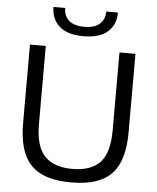

<svg xmlns="http://www.w3.org/2000/svg" viewBox="-63 -1015 880 1077"><g transform="rotate(5 377.5 -476.0)"><path d="M378 10Q299 10 243 -8Q187 -26 151 -63.5Q115 -101 98 -159.5Q81 -218 81 -299V-740H170V-301Q170 -175 222 -120.5Q274 -66 378 -66Q482 -66 533.5 -120Q585 -174 585 -301V-740H675V-299Q675 -218 658 -159.5Q641 -101 605 -63.5Q569 -26 512.5 -8Q456 10 378 10ZM194 -962H260Q260 -917 289 -891.5Q318 -866 375 -866Q433 -866 462 -891.5Q491 -917 491 -962H557Q557 -894 511.5 -853.5Q466 -813 375 -813Q284 -813 239 -854Q194 -895 194 -962Z"/></g></svg>

Font: EncodeSans
Style: Regular
Weight: 400
Designer: Pablo Impallari, Andres Torresi
Foundry: Pablo Impallari, Andres Torresi
Version: Version 1.000; ttfautohint (v1.4.1)